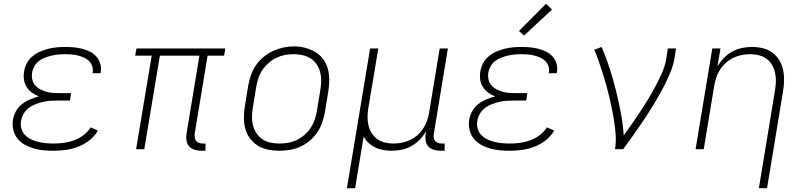

<svg xmlns="http://www.w3.org/2000/svg" viewBox="-20 -785 4240 1010"><path d="M262 8Q235 8 208 5.5Q181 3 156 -4.5Q131 -12 109 -24.5Q87 -37 71.5 -56.5Q56 -76 50 -102Q44 -128 48 -155Q52 -178 64 -200Q76 -222 96 -237.5Q116 -253 139 -262.5Q162 -272 185 -278Q166 -285 149 -297Q132 -309 120.5 -327Q109 -345 106 -366.5Q103 -388 107 -410Q110 -432 121.5 -453Q133 -474 151 -489Q169 -504 190.5 -513.5Q212 -523 234.5 -528.5Q257 -534 279 -536Q301 -538 323 -538Q346 -538 368.5 -536Q391 -534 412 -528.5Q433 -523 452.5 -513.5Q472 -504 486 -488.5Q500 -473 507 -451.5Q514 -430 510 -408Q510 -406 509.5 -404Q509 -402 509 -400H466Q467 -402 467 -403Q467 -404 468 -406Q470 -423 464.5 -438.5Q459 -454 447.5 -465Q436 -476 421 -482.5Q406 -489 390 -493Q374 -497 357 -498.5Q340 -500 323 -500Q306 -500 288.5 -498.5Q271 -497 253.5 -493Q236 -489 218.5 -482.5Q201 -476 186 -465Q171 -454 161.5 -437.5Q152 -421 149 -404Q146 -386 149.5 -368.5Q153 -351 163.5 -338Q174 -325 189.5 -316.5Q205 -308 221.5 -303Q238 -298 256 -296.5Q274 -295 293 -295H354L348 -256H286Q267 -256 247.5 -255Q228 -254 208 -249.5Q188 -245 168.5 -237.5Q149 -230 132.5 -218Q116 -206 105 -187.5Q94 -169 91 -150Q87 -129 92.5 -109Q98 -89 111.5 -75Q125 -61 142.5 -52.5Q160 -44 179.5 -39Q199 -34 220 -32Q241 -30 262 -30Q288 -30 315 -33.5Q342 -37 368.5 -46.5Q395 -56 418.5 -73.5Q442 -91 457 -115L495 -98Q478 -68 450 -46.5Q422 -25 390.5 -13Q359 -1 326.5 3.5Q294 8 262 8Z M1040 8Q1022 8 1004.5 3Q987 -2 975.5 -14.5Q964 -27 961 -45Q958 -63 961 -81L1029 -492H821L739 0H696L778 -492H691L698 -530H1165L1159 -492H1072L1004 -81Q1003 -71 1004.5 -61Q1006 -51 1012 -43.5Q1018 -36 1027.5 -33Q1037 -30 1047 -30H1061V8Z M1448 8Q1418 8 1389 2Q1360 -4 1336 -19Q1312 -34 1295 -57Q1278 -80 1270.5 -107.5Q1263 -135 1263 -165.5Q1263 -196 1268 -226L1286 -336Q1291 -363 1300.5 -390.5Q1310 -418 1326.5 -442Q1343 -466 1366.5 -485.5Q1390 -505 1416.5 -517Q1443 -529 1470.5 -535Q1498 -541 1527 -541Q1556 -541 1585 -533.5Q1614 -526 1638.5 -511.5Q1663 -497 1680 -474Q1697 -451 1704.5 -423Q1712 -395 1712 -365Q1712 -335 1707 -304L1689 -194Q1684 -167 1674.5 -139.5Q1665 -112 1648.5 -88Q1632 -64 1609 -44.5Q1586 -25 1559 -13Q1532 -1 1504 3.5Q1476 8 1448 8ZM1449 -30Q1449 -30 1449 -30Q1449 -30 1449 -30Q1473 -30 1496 -34Q1519 -38 1541 -48.5Q1563 -59 1582 -75.5Q1601 -92 1614.5 -112.5Q1628 -133 1635.5 -155.5Q1643 -178 1647 -201L1665 -311Q1669 -335 1669.5 -359Q1670 -383 1664 -405.5Q1658 -428 1645.5 -447Q1633 -466 1613.5 -478Q1594 -490 1571 -495Q1548 -500 1523 -500Q1500 -500 1477.5 -495.5Q1455 -491 1433 -480.5Q1411 -470 1392.5 -453.5Q1374 -437 1360.5 -417Q1347 -397 1339.5 -374.5Q1332 -352 1328 -329L1310 -219Q1306 -195 1305.5 -171Q1305 -147 1311 -125Q1317 -103 1329.5 -84Q1342 -65 1360.5 -52.5Q1379 -40 1402 -35Q1425 -30 1449 -30Z M1805 205 1927 -530H1970L1918 -219Q1914 -196 1913.5 -172.5Q1913 -149 1918 -127Q1923 -105 1934.5 -86Q1946 -67 1963.5 -54Q1981 -41 2003.5 -35.5Q2026 -30 2049 -30Q2072 -30 2094.5 -34.5Q2117 -39 2138 -49Q2159 -59 2177 -75Q2195 -91 2207.5 -111Q2220 -131 2227.5 -153Q2235 -175 2238 -197L2293 -530H2336L2262 -81Q2260 -71 2261.5 -61Q2263 -51 2269 -43.5Q2275 -36 2284.5 -33Q2294 -30 2304 -30H2319V8H2298Q2280 8 2262.5 3Q2245 -2 2233.5 -14.5Q2222 -27 2219 -45Q2216 -63 2219 -81L2221 -95Q2208 -71 2188 -50.5Q2168 -30 2144 -16.5Q2120 -3 2093 2.5Q2066 8 2040 8Q2018 8 1995.5 4Q1973 0 1953.5 -9.5Q1934 -19 1918.5 -33.5Q1903 -48 1893 -67L1848 205Z M2662 8Q2635 8 2608 5.5Q2581 3 2556 -4.5Q2531 -12 2509 -24.5Q2487 -37 2471.5 -56.5Q2456 -76 2450 -102Q2444 -128 2448 -155Q2452 -178 2464 -200Q2476 -222 2496 -237.5Q2516 -253 2539 -262.5Q2562 -272 2585 -278Q2566 -285 2549 -297Q2532 -309 2520.5 -327Q2509 -345 2506 -366.5Q2503 -388 2507 -410Q2510 -432 2521.5 -453Q2533 -474 2551 -489Q2569 -504 2590.5 -513.5Q2612 -523 2634.5 -528.5Q2657 -534 2679 -536Q2701 -538 2723 -538Q2746 -538 2768.5 -536Q2791 -534 2812 -528.5Q2833 -523 2852.5 -513.5Q2872 -504 2886 -488.5Q2900 -473 2907 -451.5Q2914 -430 2910 -408Q2910 -406 2909.5 -404Q2909 -402 2909 -400H2866Q2867 -402 2867 -403Q2867 -404 2868 -406Q2870 -423 2864.5 -438.5Q2859 -454 2847.5 -465Q2836 -476 2821 -482.5Q2806 -489 2790 -493Q2774 -497 2757 -498.5Q2740 -500 2723 -500Q2706 -500 2688.5 -498.5Q2671 -497 2653.5 -493Q2636 -489 2618.5 -482.5Q2601 -476 2586 -465Q2571 -454 2561.5 -437.5Q2552 -421 2549 -404Q2546 -386 2549.5 -368.5Q2553 -351 2563.5 -338Q2574 -325 2589.5 -316.5Q2605 -308 2621.5 -303Q2638 -298 2656 -296.5Q2674 -295 2693 -295H2754L2748 -256H2686Q2667 -256 2647.5 -255Q2628 -254 2608 -249.5Q2588 -245 2568.5 -237.5Q2549 -230 2532.5 -218Q2516 -206 2505 -187.5Q2494 -169 2491 -150Q2487 -129 2492.5 -109Q2498 -89 2511.5 -75Q2525 -61 2542.5 -52.5Q2560 -44 2579.5 -39Q2599 -34 2620 -32Q2641 -30 2662 -30Q2688 -30 2715 -33.5Q2742 -37 2768.5 -46.5Q2795 -56 2818.5 -73.5Q2842 -91 2857 -115L2895 -98Q2878 -68 2850 -46.5Q2822 -25 2790.5 -13Q2759 -1 2726.5 3.5Q2694 8 2662 8ZM2737 -598 2710 -622 2852 -765 2884 -735Z M3215 0Q3221 -34 3219 -69Q3217 -104 3212 -137.5Q3207 -171 3200.5 -204Q3194 -237 3186.5 -269.5Q3179 -302 3170 -334.5Q3161 -367 3151 -398.5Q3141 -430 3130 -461.5Q3119 -493 3106 -523L3145 -538Q3168 -484 3186.5 -427Q3205 -370 3219.5 -311.5Q3234 -253 3245.5 -193.5Q3257 -134 3261 -73Q3284 -104 3306.5 -136.5Q3329 -169 3350.5 -201.5Q3372 -234 3392 -267.5Q3412 -301 3430 -335Q3448 -369 3463.5 -404.5Q3479 -440 3485 -477L3493 -530H3536L3528 -477Q3522 -444 3509.5 -412.5Q3497 -381 3482 -350Q3467 -319 3450 -289Q3433 -259 3415 -229.5Q3397 -200 3378 -171Q3359 -142 3339 -113.5Q3319 -85 3299 -56.5Q3279 -28 3258 0Z M3972 205 4057 -311Q4061 -334 4061.5 -357.5Q4062 -381 4057 -403Q4052 -425 4041 -444Q4030 -463 4012 -476Q3994 -489 3971.5 -494.5Q3949 -500 3926 -500Q3903 -500 3881 -495.5Q3859 -491 3838 -481Q3817 -471 3799 -455Q3781 -439 3768 -419Q3755 -399 3748 -377Q3741 -355 3737 -333L3682 0H3639L3727 -530H3770L3754 -435Q3768 -459 3787.5 -479.5Q3807 -500 3831.5 -513.5Q3856 -527 3882.5 -532.5Q3909 -538 3935 -538Q3964 -538 3992 -531.5Q4020 -525 4042 -509Q4064 -493 4078.5 -469.5Q4093 -446 4099 -419Q4105 -392 4104.5 -362.5Q4104 -333 4099 -304L4015 205Z"/></svg>

Font: Iosevka Curly XLtEx
Style: Italic
Weight: 200
Width: 7
Italic angle: -9°
Monospace: yes
Designer: Belleve Invis
Foundry: Belleve Invis
Version: Version 11.1.0; ttfautohint (v1.8.3)